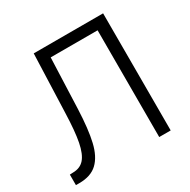

<svg xmlns="http://www.w3.org/2000/svg" viewBox="-159 -856 993 1004"><g transform="rotate(-30 337.5 -353.5)"><path d="M18.6 -63.5 37.1 -64.5Q81.1 -64.5 106.2 -93Q131.3 -121.6 143.6 -184.1Q155.8 -246.6 159.2 -355.5L171.9 -707H590.8V0H521.5V-644.5H238.3L226.6 -339.8Q221.7 -219.7 204.6 -147Q187.5 -74.2 148.4 -37.1Q109.4 0 39.1 0H18.6Z"/></g></svg>

Font: Pretendard Light
Style: Regular
Weight: 300
Designer: Base glyphs from Inter by Rasmus Andersson; Hangeul glyphs from Noto Sans CJK(Source Han Sans) by Jang Soo-young and Kan
Foundry: Kil Hyung-jin
Version: Version 1.309